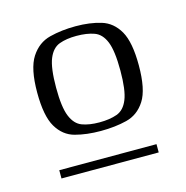

<svg xmlns="http://www.w3.org/2000/svg" viewBox="-67 -665 490 507"><g transform="rotate(-15 177.5 -411.5)"><path d="M38.5 -458.1Q38.5 -523.6 58.3 -554.1Q78.1 -584.6 110.6 -592.8Q143.1 -601.1 181.7 -601.1Q220.6 -601.1 251.1 -591.8Q281.5 -582.6 299 -552.1Q316.4 -521.6 316.4 -458.1Q316.4 -392.4 297.2 -362.5Q278.1 -332.6 246.1 -324.6Q214.1 -316.6 175 -316.6Q136.3 -316.6 105.3 -324.9Q74.4 -333.1 56.4 -363.5Q38.5 -393.8 38.5 -458.1ZM265.8 -457.4Q265.8 -511.5 255.6 -536.5Q245.5 -561.5 225.5 -568.7Q205.5 -575.9 177.2 -575.9Q149.6 -575.9 130.2 -568.7Q110.7 -561.5 100.4 -536.5Q90.1 -511.5 90.1 -457.4Q90.1 -404 100.4 -379Q110.7 -353.9 130.2 -346.7Q149.6 -339.5 177.2 -339.5Q205.5 -339.5 225.5 -346.7Q245.5 -353.9 255.6 -379Q265.8 -404 265.8 -457.4ZM41.8 -245H307.6V-222.4H41.8Z"/></g></svg>

Font: Genos Thin
Style: Italic
Weight: 100
Italic angle: -8°
Designer: Robert E. Leuschke
Foundry: Robert E. Leuschke
Version: Version 1.010